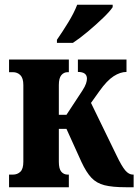

<svg xmlns="http://www.w3.org/2000/svg" viewBox="-20 -786 581 806"><path d="M219 -606V-619Q242 -652 266.5 -692Q291 -732 304 -766H453V-756Q442 -739 413 -711Q384 -683 349.5 -654Q315 -625 286 -606ZM18 0V-53H34Q53 -53 65.5 -65Q78 -77 78 -107V-429Q78 -458 65.5 -470.5Q53 -483 34 -483H18V-536H269V-483H264Q248 -483 237.5 -470.5Q227 -458 227 -429V-304H259L326 -406Q337 -423 341 -435Q345 -447 345 -456Q345 -484 307 -484V-536H511V-484Q485 -484 457 -466Q429 -448 397 -403L362 -354L469 -134Q491 -88 506 -70.5Q521 -53 538 -53H541V0H508Q452 0 418.5 -8.5Q385 -17 363.5 -40Q342 -63 322 -106L259 -245H227V-107Q227 -77 237.5 -65Q248 -53 264 -53H269V0Z"/></svg>

Font: Noto Serif ExtraCondensed ExtraBold
Style: Regular
Weight: 800
Width: 2
Designer: Monotype Design Team
Foundry: Monotype Imaging Inc.
Version: Version 2.013; ttfautohint (v1.8.4.7-5d5b)